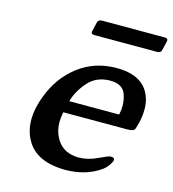

<svg xmlns="http://www.w3.org/2000/svg" viewBox="-104 -754 781 865"><g transform="rotate(15 286.0 -321.0)"><path d="M265.1 -667.5H558.1Q572.3 -667.5 572.3 -657.2Q572.3 -655.3 571.8 -652.8L562 -610.8Q558.6 -595.7 541.5 -595.7H248.5Q231.4 -595.7 234.9 -610.8L244.6 -652.8Q248 -667.5 265.1 -667.5ZM449.2 -278.8Q454.1 -299.3 454.1 -319.8Q454.1 -345.7 445.8 -371.1Q431.6 -416 371.6 -416H366.2Q304.7 -414.1 267.1 -370.1Q229.5 -326.2 216.8 -278.8ZM384.8 -478.5Q487.3 -478.5 527.8 -419.9Q553.7 -382.3 553.7 -331.1Q553.7 -301.3 546.4 -269Q541.5 -249 537.1 -236.3Q532.7 -223.6 502.4 -223.6H203.6Q198.7 -199.2 198.2 -177.2Q198.2 -138.7 214.4 -107.4Q239.3 -58.6 291 -47.9Q305.7 -44.4 321.8 -44.4Q364.7 -44.4 408.7 -65.4Q452.6 -86.4 462.4 -86.4Q473.1 -85.9 477.1 -82Q481 -78.1 479 -70.8Q477.1 -63 467.8 -49.8Q458 -36.6 452.6 -32.2Q447.8 -27.8 443.4 -24.4Q375 24.9 277.8 24.9Q143.1 23.9 96.2 -61Q72.8 -103 72.8 -154.8Q72.8 -183.6 80.1 -215.3Q85.9 -241.7 97.2 -270Q132.8 -363.3 207.5 -420.4Q282.2 -477.5 382.8 -478.5Z"/></g></svg>

Font: Caudex
Style: Bold
Weight: 700
Italic angle: -13°
Version: Version 1.04